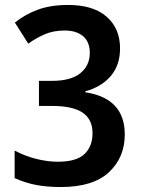

<svg xmlns="http://www.w3.org/2000/svg" viewBox="-20 -744 572 774"><path d="M464 -549Q464 -481 426 -437Q388 -393 324 -376V-372Q483 -348 483 -202Q483 -109 419 -49.5Q355 10 225 10Q169 10 125 1.5Q81 -7 39 -26V-137Q80 -115 126 -103.5Q172 -92 213 -92Q288 -92 320.5 -123Q353 -154 353 -207Q353 -263 313 -290Q273 -317 188 -317H137V-418H189Q266 -418 304 -449Q342 -480 342 -531Q342 -575 315 -598Q288 -621 241 -621Q195 -621 159.5 -605.5Q124 -590 94 -568L40 -653Q81 -686 132.5 -705Q184 -724 255 -724Q356 -724 410 -676.5Q464 -629 464 -549Z"/></svg>

Font: Noto Sans Lao SemiCondensed SemiBold
Style: Regular
Weight: 600
Width: 4
Designer: Monotype Design Team
Foundry: Monotype Imaging Inc.
Version: Version 2.003; ttfautohint (v1.8.4.7-5d5b)